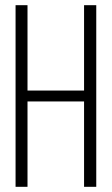

<svg xmlns="http://www.w3.org/2000/svg" viewBox="-20 -720 431 740"><path d="M86 -329V0H40V-700H86V-371H304V-700H351V0H304V-329Z"/></svg>

Font: Bebas Neue Book
Style: Regular
Weight: 300
Designer: Ryoichi Tsunekawa
Foundry: Ryoichi Tsunekawa
Version: Version 1.003;PS 001.003;hotconv 1.0.88;makeotf.lib2.5.64775